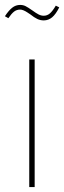

<svg xmlns="http://www.w3.org/2000/svg" viewBox="-23 -761 261 781"><path d="M118 -519V0H96V-519ZM101 -702Q98 -704 89 -710Q80 -716 72.5 -719Q65 -722 59 -722Q45 -722 34.5 -714Q24 -706 11 -687L-3 -695Q12 -718 26.5 -729.5Q41 -741 59 -741Q71 -741 81 -736Q91 -731 108 -719Q123 -708 133.5 -702.5Q144 -697 155 -697Q169 -697 180 -706.5Q191 -716 204 -738L218 -731Q204 -703 189 -690.5Q174 -678 155 -678Q141 -678 128.5 -684Q116 -690 101 -702Z"/></svg>

Font: Fira Sans Extra Condensed Thin
Style: Regular
Weight: 250
Width: 1
Designer: Carrois Corporate & Edenspiekermann AG
Foundry: Carrois Corporate GbR & Edenspiekermann AG
Version: Version 4.203